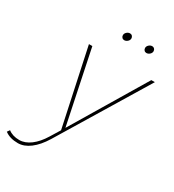

<svg xmlns="http://www.w3.org/2000/svg" viewBox="-306 -811 1022 1125"><g transform="rotate(30 205.0 -249.0)"><path d="M508 -517 148 76Q113 133 72.5 163.5Q32 194 -9 194Q-64 194 -98 168L-86 151Q-57 174 -11 174Q27 174 64.5 146Q102 118 133 67L173 2L62 -517H85L188 -23L484 -517ZM261 -670Q261 -658 251 -649Q241 -640 229 -640Q220 -640 214 -646.5Q208 -653 208 -662Q208 -674 218 -683Q228 -692 240 -692Q249 -692 255 -685.5Q261 -679 261 -670ZM411 -670Q411 -658 401 -649Q391 -640 379 -640Q370 -640 364 -646.5Q358 -653 358 -662Q358 -674 368 -683Q378 -692 390 -692Q399 -692 405 -685.5Q411 -679 411 -670Z"/></g></svg>

Font: Gontserrat Thin
Style: Italic
Weight: 250
Italic angle: -11.3°
Designer: Julieta Ulanovsky
Foundry: Julieta Ulanovsky
Version: Version 6.001